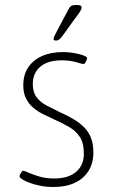

<svg xmlns="http://www.w3.org/2000/svg" viewBox="-20 -738 453 767"><path d="M194 9Q165 9 140.5 4Q116 -1 97.5 -8Q79 -15 68.5 -22Q58 -29 58 -33Q58 -37 60.5 -42Q63 -47 66.5 -51.5Q70 -56 72 -56Q77 -56 93.5 -48.5Q110 -41 136.5 -33Q163 -25 197 -25Q253 -25 284 -51.5Q315 -78 315 -124Q315 -167 298.5 -191.5Q282 -216 255 -231.5Q228 -247 196 -261Q174 -271 152 -282Q130 -293 112 -308.5Q94 -324 83.5 -345.5Q73 -367 73 -397Q73 -439 92.5 -468.5Q112 -498 147.5 -514Q183 -530 232 -530Q250 -530 267 -527.5Q284 -525 297.5 -521.5Q311 -518 319.5 -514Q328 -510 328 -506Q328 -503 325.5 -497Q323 -491 320 -486.5Q317 -482 314 -482Q310 -482 285 -489.5Q260 -497 226 -497Q171 -497 141 -471.5Q111 -446 111 -402Q111 -369 126.5 -349Q142 -329 167 -316Q192 -303 219 -290Q248 -277 272 -263Q296 -249 314.5 -231Q333 -213 343 -188.5Q353 -164 353 -129Q353 -86 333.5 -55Q314 -24 278.5 -7.5Q243 9 194 9ZM203 -576Q199 -576 196.5 -577.5Q194 -579 194 -583Q194 -586 197 -593Q200 -600 207 -613L249 -692Q255 -704 259 -709.5Q263 -715 269.5 -716.5Q276 -718 287 -718Q298 -718 302 -715.5Q306 -713 306 -708Q306 -701 298 -689Q290 -677 276 -659L230 -595Q224 -587 219.5 -583Q215 -579 211.5 -577.5Q208 -576 203 -576Z"/></svg>

Font: Asap Thin
Style: Regular
Weight: 250
Designer: Pablo Cosgaya
Foundry: Omnibus-Type
Version: Version 3.001